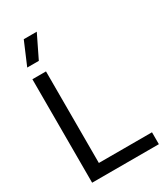

<svg xmlns="http://www.w3.org/2000/svg" viewBox="-224 -1027 981 1125"><g transform="rotate(-30 267.0 -464.0)"><path d="M55.5 0H507V-80.5H147.5V-700H55.5ZM129 -928.5 63.5 -774.5H142L217 -928.5Z"/></g></svg>

Font: MCL Standard
Style: Regular
Weight: 400
Designer: Květoslav Bartoš
Foundry: Florian Karsten
Version: Version 1.001;Glyphs 3.2.3 (3260)